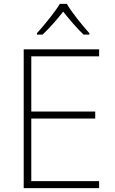

<svg xmlns="http://www.w3.org/2000/svg" viewBox="-20 -968 591 988"><path d="M324 -948H288C263 -906 207 -838 170 -797V-790H199C236 -824 276 -871 305 -908C335 -871 374 -824 410 -790H440V-797C403 -838 348 -906 324 -948ZM490 0V-36H141V-358H470V-394H141V-678H490V-714H102V0Z"/></svg>

Font: Noto Sans Sinhala UI ExtraLight
Style: Regular
Weight: 200
Designer: Jelle Bosma - Monotype Design Team
Foundry: Monotype Imaging Inc.
Version: Version 2.006